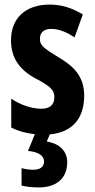

<svg xmlns="http://www.w3.org/2000/svg" viewBox="-20 -577 414 837"><path d="M273 130C273 82 240 49 184 40L197 9C292 0 347 -57 347 -160C347 -244 301 -289 234 -328C167 -369 154 -380 154 -408C154 -435 171 -451 203 -451C239 -451 274 -435 305 -414L341 -514C295 -542 249 -557 196 -557C92 -557 28 -498 28 -402C28 -322 67 -272 135 -235C205 -199 217 -181 217 -153C217 -120 197 -103 161 -103C113 -103 64 -123 29 -147V-21C60 -5 95 4 132 8L102 81C145 85 172 100 172 127C172 150 156 163 124 163C109 163 93 161 74 156V232C94 237 119 240 149 240C228 240 273 199 273 130Z"/></svg>

Font: Noto Sans Devanagari ExtraCondensed
Style: Bold
Weight: 700
Width: 2
Designer: Jelle Bosma - Monotype Design Team
Foundry: Monotype Imaging Inc.
Version: Version 2.004